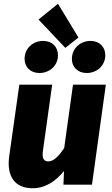

<svg xmlns="http://www.w3.org/2000/svg" viewBox="-20 -984 598 1023"><path d="M289 -964 185 -880 328 -729 398 -784ZM190 -595C246 -595 289 -636 289 -690C289 -734 258 -766 210 -766C154 -766 111 -725 111 -670C111 -627 142 -595 190 -595ZM442 -595C498 -595 541 -636 541 -690C541 -734 510 -766 462 -766C407 -766 363 -725 363 -670C363 -627 394 -595 442 -595ZM154 19C220 19 276 -17 321 -73L318 0H470L544 -533H369L322 -195C296 -156 267 -124 238 -124C216 -124 202 -136 209 -183L258 -533H83L29 -151C15 -49 55 19 154 19Z"/></svg>

Font: Fira Sans ExtraBold
Style: Italic
Weight: 800
Italic angle: -8°
Designer: bBox Type GmbH & Carrois Corporate GbR & Edenspiekermann AG
Foundry: bBox Type GmbH & Carrois Corporate GbR & Edenspiekermann AG
Version: Version 4.301;PS 004.301;hotconv 1.0.88;makeotf.lib2.5.64775